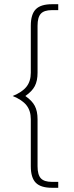

<svg xmlns="http://www.w3.org/2000/svg" viewBox="-20 -778 351 910"><path d="M126 10V-213Q126 -253 105.5 -279Q85 -305 40 -323Q85 -341 105.5 -367Q126 -393 126 -433V-656Q126 -710 149.5 -734Q173 -758 226 -758H256V-730H226Q189 -730 173.5 -713Q158 -696 158 -656V-433Q158 -395 145 -370Q132 -345 100 -323Q132 -301 145 -276Q158 -251 158 -213V10Q158 50 173.5 67Q189 84 226 84H256V112H226Q173 112 149.5 88Q126 64 126 10Z"/></svg>

Font: KoHo ExtraLight
Style: Regular
Weight: 275
Version: Version 1.000; ttfautohint (v1.6)